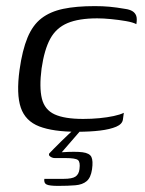

<svg xmlns="http://www.w3.org/2000/svg" viewBox="-20 -425 475 628"><path d="M232 6Q154 6 108.5 -11.5Q63 -29 48 -73Q33 -117 44 -197Q53 -261 70 -302Q87 -343 115.5 -365Q144 -387 186.5 -396Q229 -405 290 -405Q316 -405 338 -403Q360 -401 389 -396Q404 -394 413 -388.5Q422 -383 425.5 -373.5Q429 -364 426 -346Q415 -352 392 -356Q369 -360 343.5 -362.5Q318 -365 298 -365Q238 -365 201 -349.5Q164 -334 144.5 -298.5Q125 -263 116 -201Q108 -139 117 -102.5Q126 -66 158.5 -51Q191 -36 252 -36Q280 -36 305.5 -38.5Q331 -41 352 -45.5Q373 -50 385 -56L382 -34Q380 -19 360 -10.5Q340 -2 307.5 2Q275 6 232 6ZM170 183Q142 183 132.5 178.5Q123 174 125 160Q129 160 146 160Q163 160 188 160Q216 160 227 152.5Q238 145 240 128Q243 105 235 98.5Q227 92 194 92H159Q154 92 149.5 90Q145 88 142 85Q139 82 141 77Q145 73 155.5 62Q166 51 179 38.5Q192 26 204 14.5Q216 3 222 -2H247L182 73Q227 70 250 73Q273 76 279 88.5Q285 101 281 129Q277 156 263.5 167.5Q250 179 226.5 181Q203 183 170 183Z"/></svg>

Font: Genos
Style: Italic
Weight: 400
Italic angle: -8°
Version: Version 1.010